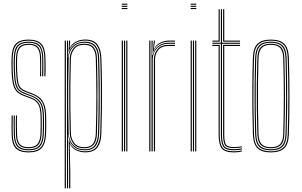

<svg xmlns="http://www.w3.org/2000/svg" viewBox="-20 -820 1636 1040"><path d="M134.2 5.5Q86.5 5.5 65.2 -17Q44 -39.5 43 -91.8Q42.8 -117.5 42.5 -140Q42.2 -162.5 43 -194.5H49Q48.2 -160.2 48.4 -137.6Q48.5 -115 49 -92Q50 -42.8 69.9 -21.5Q89.8 -0.2 134.2 -0.2Q179.8 -0.2 200.2 -21.6Q220.8 -43 223.2 -91.5Q224.2 -106.2 224.4 -120.5Q224.5 -134.8 224.4 -149.4Q224.2 -164 224.2 -180Q224.2 -239.8 207.2 -267.4Q190.2 -295 154 -308.2L123.5 -319.5Q103.2 -327 91.5 -336.4Q79.8 -345.8 74.1 -368.6Q68.5 -391.5 66.8 -439Q66.2 -457.5 66.2 -472.2Q66.2 -487 66.8 -506.5Q68.2 -547.2 83.9 -565.1Q99.5 -583 134.8 -583Q170.2 -583 186 -565.4Q201.8 -547.8 202.5 -507.2Q203 -484.8 203.1 -462.6Q203.2 -440.5 202.5 -406.8H196.5Q198 -437 197.6 -461.9Q197.2 -486.8 196.8 -506.8Q196 -545 181.5 -561.1Q167 -577.2 134.8 -577.2Q102.8 -577.2 88.4 -560.9Q74 -544.5 72.8 -506.5Q72.2 -484.5 72.2 -471.2Q72.2 -458 72.8 -439.2Q74.5 -396.8 78.8 -374.9Q83 -353 93.9 -342.9Q104.8 -332.8 125.5 -325L155.8 -313.5Q178.8 -304.8 195.5 -290.5Q212.2 -276.2 221.2 -250.1Q230.2 -224 230.2 -180Q230.2 -164.5 230.4 -149.6Q230.5 -134.8 230.4 -120.2Q230.2 -105.8 229.2 -91.2Q226.5 -40.8 205.1 -17.6Q183.8 5.5 134.2 5.5ZM134.2 -5.8Q92 -5.8 73.9 -26.1Q55.8 -46.5 54.8 -92.2Q54.5 -117 54 -141.5Q53.5 -166 54.8 -194.5H60.8Q59.2 -163.8 59.9 -138.1Q60.5 -112.5 60.8 -92.2Q61.5 -49 78.6 -30.2Q95.8 -11.5 134.2 -11.5Q174.5 -11.5 191.8 -30.8Q209 -50 211.2 -92Q212.5 -114 212.4 -134.5Q212.2 -155 212.2 -180Q212.2 -236.5 197 -261.1Q181.8 -285.8 150.2 -297.5L119.5 -308.8Q94.8 -317.8 81.4 -329.9Q68 -342 62.2 -366.8Q56.5 -391.5 54.8 -438.8Q54 -459 54.1 -473.5Q54.2 -488 54.8 -506.8Q56 -553.2 74.5 -573.8Q93 -594.2 134.8 -594.2Q176.8 -594.2 195 -574.1Q213.2 -554 214.2 -507.5Q214.8 -483.5 214.9 -462Q215 -440.5 214.2 -406.8H208.2Q209.2 -443.8 209.1 -464.9Q209 -486 208.5 -507.5Q207.8 -551 190.5 -569.8Q173.2 -588.5 134.8 -588.5Q96 -588.5 79 -569.4Q62 -550.2 60.8 -506.8Q60.2 -487.5 60.1 -473Q60 -458.5 60.8 -439Q62.5 -390.2 68.5 -366.5Q74.5 -342.8 87.1 -332.5Q99.8 -322.2 121.5 -314L152.2 -302.5Q184.8 -290.5 201.5 -265.2Q218.2 -240 218.2 -180Q218.2 -155.5 218.4 -134.6Q218.5 -113.8 217.2 -91.8Q214.8 -47 196.2 -26.4Q177.8 -5.8 134.2 -5.8ZM134.2 -17Q99.2 -17 83.2 -34.4Q67.2 -51.8 66.5 -92.8Q66.2 -112.8 65.8 -138.5Q65.2 -164.2 66.8 -194.5H72.5Q71.2 -167.5 71.6 -141.6Q72 -115.8 72.5 -92.8Q73 -55.2 87.4 -39Q101.8 -22.8 134.2 -22.8Q169 -22.8 183 -40.1Q197 -57.5 199.2 -92.5Q200.5 -115 200.2 -135.8Q200 -156.5 200 -180Q200 -233.8 186.9 -255.2Q173.8 -276.8 146.5 -286.5L115.5 -298Q88.5 -307.8 73.2 -321.5Q58 -335.2 51.1 -362.2Q44.2 -389.2 42.8 -438.5Q42 -459.2 42.1 -474.8Q42.2 -490.2 42.8 -507Q44 -559.2 65.2 -582.4Q86.5 -605.5 134.8 -605.5Q182.5 -605.5 203.8 -582.9Q225 -560.2 226 -507.8Q226.5 -487.2 227 -461.8Q227.5 -436.2 226 -406.8H220.2Q220.8 -440.8 220.8 -462.9Q220.8 -485 220.2 -507.5Q219.2 -556.2 199.8 -578Q180.2 -599.8 134.8 -599.8Q89 -599.8 69.6 -577.8Q50.2 -555.8 48.8 -507Q48.2 -484.8 48.2 -470.9Q48.2 -457 48.8 -438.5Q50.5 -390.8 56.6 -365Q62.8 -339.2 77.1 -326.1Q91.5 -313 117.5 -303.2L148.5 -291.8Q179 -280.5 192.5 -257Q206 -233.5 206 -180Q206 -164.8 206.1 -150.1Q206.2 -135.5 206.1 -121.1Q206 -106.8 205.2 -92Q203 -52.8 186.9 -34.9Q170.8 -17 134.2 -17Z M354.5 200V65.5L352 -58.8H354.2Q363.2 -28.8 387 -14.6Q410.8 -0.5 440.5 -0.5Q487.8 -0.5 504.6 -27.9Q521.5 -55.2 523 -95Q525.5 -171.5 526.2 -237.9Q527 -304.2 526.2 -369.1Q525.5 -434 523 -506Q521.5 -548.5 503.6 -574.2Q485.8 -600 440.5 -600Q406 -600 382.4 -582.5Q358.8 -565 352.5 -539.2H351L354.2 -600H360L359.8 -594.8L357.2 -562.2H358.8Q369 -582.2 391.2 -594Q413.5 -605.8 441.5 -605.8Q488 -605.8 507.6 -579.4Q527.2 -553 529 -506Q531.8 -432.5 532.4 -366.2Q533 -300 532.2 -234.2Q531.5 -168.5 529 -95Q527.5 -48.2 507.9 -21.5Q488.2 5.2 441.5 5.2Q415 5.2 392.2 -6.1Q369.5 -17.5 359 -40H357.5L360.8 112.5V200ZM330.5 200V-600H336.8V200ZM342.8 200V-600H348.8L347.2 -508.5H348.8Q351 -548 375.6 -571.1Q400.2 -594.2 439.8 -594.2Q479.2 -594.2 497.5 -571.6Q515.8 -549 517 -505.5Q519.5 -436 520.1 -369.5Q520.8 -303 520.1 -235.5Q519.5 -168 517 -95Q515.8 -53.8 498.4 -29.9Q481 -6 439 -6Q399.5 -5.8 375.9 -29.4Q352.2 -53 349.2 -91.2H347.8L348.8 8V200ZM438.2 -11.5Q479.5 -11.5 494.6 -35.4Q509.8 -59.2 511 -94.8Q514.2 -200 514.4 -298.1Q514.5 -396.2 511 -505Q509.8 -546.5 492.6 -567.5Q475.5 -588.5 438 -588.5Q407.8 -588.5 389 -575.6Q370.2 -562.8 361.4 -543.5Q352.5 -524.2 352 -505Q350.2 -433.2 349.5 -367.1Q348.8 -301 349.4 -234.8Q350 -168.5 352 -96Q352.8 -77 361.6 -57.4Q370.5 -37.8 389.2 -24.6Q408 -11.5 438.2 -11.5ZM437.5 -17Q394.8 -17 376.8 -42.5Q358.8 -68 358 -96Q356 -165.2 355.2 -231.6Q354.5 -298 355.2 -365.1Q356 -432.2 358 -504.2Q358.8 -533 377 -558Q395.2 -583 437 -583Q473.8 -583 488.9 -562Q504 -541 505 -505.2Q507.2 -434.2 507.9 -367.8Q508.5 -301.2 507.8 -234.4Q507 -167.5 505 -95.2Q503.8 -55.8 487.5 -36.4Q471.2 -17 437.5 -17ZM437.2 -22.8Q470.2 -22.8 484 -42.1Q497.8 -61.5 498.8 -95.2Q502 -202.5 502 -299.4Q502 -396.2 498.8 -505Q497.8 -538.5 484 -557.9Q470.2 -577.2 436.8 -577.2Q398.2 -577.2 381.6 -554Q365 -530.8 364 -504.2Q362 -434.5 361.2 -367.2Q360.5 -300 361.2 -232.8Q362 -165.5 364 -96Q365 -69.2 381.8 -46Q398.5 -22.8 437.2 -22.8Z M639.5 -794.2V-800H670V-794.2ZM639.5 -771V-776.8H670V-771ZM639.5 -782.8V-788.5H670V-782.8ZM664 0V-600H670V0ZM639.5 0V-600H645.8V0ZM651.8 0V-600H657.8V0Z M800.8 0V-600H806.8V-585L804.5 -521.2H807Q814.8 -552 837.5 -570.4Q860.2 -588.8 895.2 -588.8Q903.8 -588.8 912 -588.6Q920.2 -588.5 927.8 -588.5V-582.8Q920.2 -582.8 911.8 -582.9Q903.2 -583 895 -583Q863.8 -583 844.4 -569.6Q825 -556.2 816.1 -536.8Q807.2 -517.2 807.2 -498.8V0ZM788.5 0V-600H794.8V0ZM813.5 0V-499Q813.5 -526.8 832 -551.8Q850.5 -576.8 893.8 -576.8Q902.2 -576.8 910.8 -576.8Q919.2 -576.8 927.8 -576.8V-571Q919.2 -571 910.8 -571Q902.2 -571 893.8 -571Q854 -571 836.9 -548.4Q819.8 -525.8 819.8 -499.2V0ZM808 -539.8 812.8 -592.8V-600H819V-595.2L813.5 -555.2H815Q825.5 -577.8 848.1 -589Q870.8 -600.2 896.5 -600.2Q904 -600.2 911.6 -600.2Q919.2 -600.2 927.8 -600V-594.2Q919.8 -594.5 912 -594.5Q904.2 -594.5 896.8 -594.5Q867 -594.5 844 -581.4Q821 -568.2 810.5 -539.8Z M1012.8 -794.2V-800H1043.2V-794.2ZM1012.8 -771V-776.8H1043.2V-771ZM1012.8 -782.8V-788.5H1043.2V-782.8ZM1037.2 0V-600H1043.2V0ZM1012.8 0V-600H1019V0ZM1025 0V-600H1031V0Z M1246.8 -6.2Q1201 -6.2 1188.8 -26.2Q1176.5 -46.2 1176.5 -91.8V-582.8H1130.2V-588.5H1176.5V-770H1182.5V-588.5H1280.2V-582.8H1182.5V-91.8Q1182.5 -48 1193.8 -30Q1205 -12 1246.8 -12Q1257 -12 1268.4 -13.1Q1279.8 -14.2 1290.2 -16.5V-10.8Q1280 -8.2 1268.5 -7.2Q1257 -6.2 1246.8 -6.2ZM1246.8 5.5Q1196.2 5.5 1180.2 -17.2Q1164.2 -40 1164.2 -91.8V-571H1130.2V-576.8H1170.2V-91.8Q1170.2 -43.5 1184.2 -22Q1198.2 -0.5 1246.8 -0.5Q1257.5 -0.5 1269.1 -1.6Q1280.8 -2.8 1290.2 -5.2V0.5Q1272.2 5.5 1246.8 5.5ZM1246.8 -17.8Q1207.8 -17.8 1198.1 -34.5Q1188.5 -51.2 1188.5 -92V-576.8H1280.2V-571H1194.8V-92Q1194.8 -53.5 1203 -38.5Q1211.2 -23.5 1246.8 -23.5Q1257 -23.5 1268.2 -24.5Q1279.5 -25.5 1290.2 -27.5V-22Q1280.2 -20 1268.8 -18.9Q1257.2 -17.8 1246.8 -17.8ZM1130.2 -594.2V-600H1164.2V-770H1170.2V-594.2ZM1188.5 -594.2V-770H1194.8V-600H1280.2V-594.2Z M1447.2 5.5Q1398 5.5 1374.8 -17.1Q1351.5 -39.8 1349.8 -93.5Q1347.8 -162 1347 -228.6Q1346.2 -295.2 1346.9 -363.8Q1347.5 -432.2 1349.8 -506Q1351.5 -560.8 1375 -583.1Q1398.5 -605.5 1447.2 -605.5Q1498 -605.5 1520.5 -582.1Q1543 -558.8 1544.8 -505.8Q1547.8 -404 1548 -303.1Q1548.2 -202.2 1544.8 -93.2Q1543 -38.2 1519 -16.4Q1495 5.5 1447.2 5.5ZM1447.2 -0.2Q1491.2 -0.2 1514.1 -20.4Q1537 -40.5 1538.5 -93.2Q1542 -203.5 1541.9 -302.8Q1541.8 -402 1538.5 -505.2Q1537.2 -556.2 1515.8 -578Q1494.2 -599.8 1447.2 -599.8Q1401.8 -599.8 1379.5 -578.6Q1357.2 -557.5 1355.8 -505Q1353.8 -439.2 1353 -373Q1352.2 -306.8 1352.9 -237.5Q1353.5 -168.2 1355.8 -93.5Q1357.2 -41 1380 -20.6Q1402.8 -0.2 1447.2 -0.2ZM1447.2 -5.8Q1403 -5.8 1383.2 -26.4Q1363.5 -47 1362 -94.5Q1360 -162.5 1359.2 -230Q1358.5 -297.5 1359.1 -366Q1359.8 -434.5 1362 -505Q1363.5 -553.5 1383.6 -573.9Q1403.8 -594.2 1447.2 -594.2Q1490 -594.2 1510.5 -574.1Q1531 -554 1532.5 -505.8Q1534.5 -438.2 1535.2 -371.5Q1536 -304.8 1535.4 -236.1Q1534.8 -167.5 1532.5 -94.2Q1531.2 -46.2 1511 -26Q1490.8 -5.8 1447.2 -5.8ZM1447.2 -11.5Q1487.5 -11.5 1506.2 -30.4Q1525 -49.2 1526.5 -94.5Q1529.5 -195.8 1529.6 -296.8Q1529.8 -397.8 1526.5 -504.5Q1525 -550.2 1506.2 -569.4Q1487.5 -588.5 1447.2 -588.5Q1406.8 -588.5 1388.1 -569.4Q1369.5 -550.2 1368 -504.8Q1366 -439.8 1365.2 -373.4Q1364.5 -307 1365.1 -237.9Q1365.8 -168.8 1368 -94.5Q1369.5 -48.8 1388.5 -30.1Q1407.5 -11.5 1447.2 -11.5ZM1447.2 -17Q1412 -17 1393.8 -33.9Q1375.5 -50.8 1374 -94.5Q1372 -164.8 1371.2 -232.1Q1370.5 -299.5 1371.2 -366.9Q1372 -434.2 1374 -504.5Q1375.5 -548 1393.2 -565.5Q1411 -583 1447.2 -583Q1482.5 -583 1500.9 -566Q1519.2 -549 1520.2 -504.5Q1523.2 -404 1523.5 -303.5Q1523.8 -203 1520.2 -94.8Q1519.2 -51.5 1501.1 -34.2Q1483 -17 1447.2 -17ZM1447.2 -22.8Q1481.8 -22.8 1497.4 -39.5Q1513 -56.2 1514.2 -95Q1517.2 -198 1517.4 -297.2Q1517.5 -396.5 1514.2 -504.5Q1513 -544.2 1497 -560.8Q1481 -577.2 1447.2 -577.2Q1412.8 -577.2 1397.1 -560.2Q1381.5 -543.2 1380.2 -504.2Q1378.2 -433.8 1377.5 -366.9Q1376.8 -300 1377.5 -233Q1378.2 -166 1380.2 -94.8Q1381.5 -55.5 1397.5 -39.1Q1413.5 -22.8 1447.2 -22.8Z"/></svg>

Font: Big Shoulders Inline Display ExtraLight
Style: Regular
Weight: 250
Version: Version 2.002